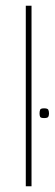

<svg xmlns="http://www.w3.org/2000/svg" viewBox="-20 -650 191 670"><path d="M70 -630H90V0H70ZM134 -238Q122 -238 120 -242.5Q118 -247 118 -254Q118 -262 120 -267Q122 -272 134 -272Q146 -272 148.5 -267Q151 -262 151 -254Q151 -247 148.5 -242.5Q146 -238 134 -238Z"/></svg>

Font: Smooch Sans Thin Thin
Style: Regular
Weight: 250
Version: Version 1.010